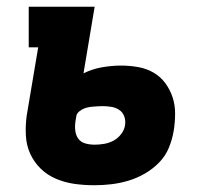

<svg xmlns="http://www.w3.org/2000/svg" viewBox="-20 -540 640 568"><path d="M259 8Q229 8 200.5 4Q172 0 146 -11Q120 -22 100.5 -41Q81 -60 69.5 -85Q58 -110 56.5 -139.5Q55 -169 59 -198L93 -400H65V-520H260L227 -323Q253 -336 282 -341Q311 -346 338 -346Q364 -346 389 -341.5Q414 -337 434.5 -325Q455 -313 469 -294Q483 -275 490.5 -252.5Q498 -230 498 -204.5Q498 -179 494 -154Q490 -129 480 -104Q470 -79 451 -59.5Q432 -40 408.5 -26.5Q385 -13 360 -5.5Q335 2 309.5 5Q284 8 259 8ZM260 -112Q274 -112 288.5 -114.5Q303 -117 316 -124Q329 -131 338.5 -143.5Q348 -156 350 -170Q352 -184 347.5 -196Q343 -208 332.5 -215Q322 -222 309 -224Q296 -226 283 -226Q276 -226 269 -225.5Q262 -225 255 -224.5Q248 -224 240.5 -222.5Q233 -221 226.5 -218Q220 -215 214 -210Q208 -205 206 -198L203 -179Q201 -165 203 -151.5Q205 -138 212.5 -128.5Q220 -119 233 -115.5Q246 -112 260 -112Z"/></svg>

Font: Iosevka Etoile Heavy
Style: Italic
Weight: 900
Italic angle: -9°
Designer: Belleve Invis
Foundry: Belleve Invis
Version: Version 22.1.2; ttfautohint (v1.8.4)